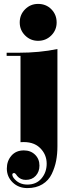

<svg xmlns="http://www.w3.org/2000/svg" viewBox="-20 -739 386 983"><path d="M274 -488V10Q274 49 267.5 83.5Q261 118 245 151.5Q229 185 197 204.5Q165 224 120 224Q75 224 45 195Q15 166 15 124Q15 85 38.5 58Q62 31 102 31Q137 31 159.5 53Q182 75 182 109Q182 140 163 161Q144 182 112 182Q85 182 68 162Q67 160 63.5 155.5Q60 151 57.5 149Q55 147 52 147Q43 147 43 156Q43 162 49 171Q75 206 120 206Q166 206 192.5 174.5Q219 143 219 99Q219 51 184 17.5Q149 -16 85 -11V-453H14V-469H74Q183 -469 274 -488ZM81 -624Q81 -664 108.5 -691.5Q136 -719 175 -719Q216 -719 243 -691.5Q270 -664 270 -624Q270 -585 242.5 -557.5Q215 -530 175 -530Q136 -530 108.5 -557.5Q81 -585 81 -624Z"/></svg>

Font: Elsie Swash Caps Black
Style: Regular
Weight: 900
Designer: Alejandro Inler
Foundry: Alejandro Inler
Version: 1.001